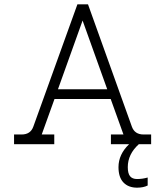

<svg xmlns="http://www.w3.org/2000/svg" viewBox="-20 -667 764 888"><path d="M571 106Q571 135 581.5 148Q592 161 614 161Q639 161 663 154V191Q643 201 614 201Q574 201 551 177Q528 153 528 106Q528 47 577 0H493V-45H551L492 -209H232L173 -45H231V0H45V-45H80Q121 -45 134 -81L338 -647H387L590 -81Q603 -45 644 -45H679V0H622Q571 46 571 106ZM476 -254 362 -572 248 -254Z"/></svg>

Font: Pridi ExtraLight
Style: Regular
Weight: 275
Designer: Katatrad Team
Foundry: CadsonDemak
Version: Version 1.001